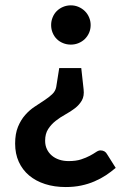

<svg xmlns="http://www.w3.org/2000/svg" viewBox="-20 -542 495 736"><path d="M423.5 101.5Q406 116.5 386 129.8Q366 143 342.2 153.2Q318.5 163.5 291.2 169.2Q264 175 232 175Q188.5 175 152.8 163.5Q117 152 91.5 130.5Q66 109 52 78.2Q38 47.5 38 8.5Q38 -29.5 49 -56Q60 -82.5 76.5 -101.2Q93 -120 112.8 -133Q132.5 -146 150 -157.5Q167.5 -169 180 -180.8Q192.5 -192.5 195.5 -208.5L207 -281H291.5L300.5 -199.5Q303.5 -174 293.8 -157Q284 -140 267.5 -127.2Q251 -114.5 231 -103.5Q211 -92.5 193.8 -79Q176.5 -65.5 164.8 -47.5Q153 -29.5 153 -2.5Q153 15.5 159.8 29.8Q166.5 44 178.5 54.2Q190.5 64.5 207 70Q223.5 75.5 243 75.5Q271.5 75.5 291 69Q310.5 62.5 324.5 55Q338.5 47.5 348 41Q357.5 34.5 365 34.5Q383 34.5 391 50ZM176 -446Q176 -461.5 181.8 -475.5Q187.5 -489.5 197.5 -499.5Q207.5 -509.5 221.5 -515.5Q235.5 -521.5 251.5 -521.5Q267.5 -521.5 281.2 -515.5Q295 -509.5 305.2 -499.5Q315.5 -489.5 321.5 -475.5Q327.5 -461.5 327.5 -446Q327.5 -430 321.5 -416.2Q315.5 -402.5 305.2 -392.5Q295 -382.5 281.2 -376.8Q267.5 -371 251.5 -371Q235.5 -371 221.5 -376.8Q207.5 -382.5 197.5 -392.5Q187.5 -402.5 181.8 -416.2Q176 -430 176 -446Z"/></svg>

Font: Lato 2
Style: Bold
Weight: 700
Designer: Lukasz Dziedzic with Adam Twardoch and Botio Nikoltchev
Foundry: tyPoland Lukasz Dziedzic
Version: Version 2.015; 2015-08-06; http://www.latofonts.com/